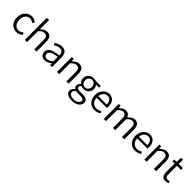

<svg xmlns="http://www.w3.org/2000/svg" viewBox="402 -2446 4404 4404"><g transform="rotate(45 2604.0 -244.0)"><path d="M273 12Q174 12 110.5 -56Q47 -124 47 -242Q47 -358 114.5 -427.5Q182 -497 278 -497Q357 -497 419 -439L381 -391Q331 -436 281 -436Q212 -436 167.5 -382Q123 -328 123 -242Q123 -155 166 -102Q209 -49 279 -49Q342 -49 397 -99L429 -50Q359 12 273 12Z M539 0V-714H611V-516L609 -414Q692 -497 771 -497Q919 -497 919 -308V0H846V-299Q846 -369 823.5 -401Q801 -433 750 -433Q714 -433 683 -414.5Q652 -396 611 -355V0Z M1189 12Q1127 12 1087 -24Q1047 -60 1047 -125Q1047 -204 1119 -246.5Q1191 -289 1349 -306Q1349 -436 1245 -436Q1176 -436 1098 -383L1069 -433Q1165 -497 1257 -497Q1341 -497 1381 -444.5Q1421 -392 1421 -300V0H1361L1355 -59H1352Q1266 12 1189 12ZM1208 -47Q1272 -47 1349 -115V-257Q1224 -242 1171.5 -211Q1119 -180 1119 -129Q1119 -88 1144 -67.5Q1169 -47 1208 -47Z M1580 0V-485H1640L1646 -413H1649Q1733 -497 1812 -497Q1960 -497 1960 -308V0H1887V-299Q1887 -369 1864.5 -401Q1842 -433 1791 -433Q1755 -433 1724 -414.5Q1693 -396 1652 -355V0Z M2285 226Q2194 226 2139.5 191Q2085 156 2085 95Q2085 31 2156 -17V-21Q2113 -48 2113 -100Q2113 -152 2166 -190V-194Q2140 -215 2122 -249Q2104 -283 2104 -324Q2104 -401 2156 -449Q2208 -497 2283 -497Q2316 -497 2350 -485H2518V-428H2415Q2458 -388 2458 -323Q2458 -247 2408 -200.5Q2358 -154 2283 -154Q2243 -154 2209 -171Q2176 -145 2176 -111Q2176 -56 2262 -56H2359Q2526 -56 2526 59Q2526 127 2459 176.5Q2392 226 2285 226ZM2283 -204Q2328 -204 2359.5 -237.5Q2391 -271 2391 -324Q2391 -378 2360 -410.5Q2329 -443 2283 -443Q2237 -443 2205.5 -410.5Q2174 -378 2174 -324Q2174 -271 2205.5 -237.5Q2237 -204 2283 -204ZM2295 174Q2365 174 2409.5 142.5Q2454 111 2454 69Q2454 35 2429 20.5Q2404 6 2353 6H2264Q2233 6 2202 -2Q2149 35 2149 85Q2149 126 2188 150Q2227 174 2295 174Z M2980 -270Q2980 -244 2977 -226H2642Q2647 -141 2694.5 -94Q2742 -47 2811 -47Q2875 -47 2934 -86L2961 -38Q2883 12 2802 12Q2704 12 2638 -57Q2572 -126 2572 -242Q2572 -355 2637 -426Q2702 -497 2789 -497Q2879 -497 2929.5 -436.5Q2980 -376 2980 -270ZM2644 -279H2915Q2915 -356 2882 -397Q2849 -438 2790 -438Q2736 -438 2694 -397Q2652 -356 2644 -279Z M3102 0V-485H3162L3168 -413H3171Q3248 -497 3322 -497Q3425 -497 3456 -403Q3543 -497 3617 -497Q3764 -497 3764 -308V0H3691V-299Q3691 -368 3668 -400.5Q3645 -433 3596 -433Q3539 -433 3469 -355V0H3396V-299Q3396 -368 3373 -400.5Q3350 -433 3302 -433Q3245 -433 3174 -355V0Z M4297 -270Q4297 -244 4294 -226H3959Q3964 -141 4011.5 -94Q4059 -47 4128 -47Q4192 -47 4251 -86L4278 -38Q4200 12 4119 12Q4021 12 3955 -57Q3889 -126 3889 -242Q3889 -355 3954 -426Q4019 -497 4106 -497Q4196 -497 4246.5 -436.5Q4297 -376 4297 -270ZM3961 -279H4232Q4232 -356 4199 -397Q4166 -438 4107 -438Q4053 -438 4011 -397Q3969 -356 3961 -279Z M4419 0V-485H4479L4485 -413H4488Q4572 -497 4651 -497Q4799 -497 4799 -308V0H4726V-299Q4726 -369 4703.5 -401Q4681 -433 4630 -433Q4594 -433 4563 -414.5Q4532 -396 4491 -355V0Z M5109 12Q4975 12 4975 -146V-425H4902V-480L4978 -485L4987 -622H5048V-485H5181V-425H5048V-144Q5048 -96 5065.5 -72Q5083 -48 5125 -48Q5146 -48 5181 -61L5196 -6Q5142 12 5109 12Z"/></g></svg>

Font: Assistant
Style: Regular
Weight: 400
Designer: Hebrew By Ben Nathan, Latin by Paul Hunt
Version: Version 2.001;PS 002.001;hotconv 1.0.88;makeotf.lib2.5.64775